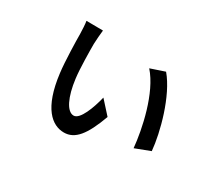

<svg xmlns="http://www.w3.org/2000/svg" viewBox="-113 -813 1225 1082"><g transform="rotate(30 500.0 -271.5)"><path d="M287 -575 179 -576C182 -563 185 -514 185 -494C185 -452 188 -317 197 -246C223 -33 305 33 383 33C454 33 502 -26 553 -166L478 -249C460 -174 424 -77 383 -77C339 -77 303 -152 289 -263C281 -325 280 -440 280 -484C280 -502 285 -560 287 -575ZM711 -552 619 -521C713 -416 757 -205 768 -87L865 -124C855 -239 800 -447 711 -552Z"/></g></svg>

Font: Noto Sans CJK SC Medium
Style: Regular
Weight: 500
Designer: Ryoko NISHIZUKA 西塚涼子 (kana, bopomofo & ideographs); Paul D. Hunt (Latin, Greek & Cyrillic); Sandoll Communications 산돌커뮤니
Foundry: Adobe
Version: Version 2.004;hotconv 1.0.118;makeotfexe 2.5.65603